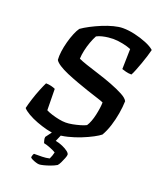

<svg xmlns="http://www.w3.org/2000/svg" viewBox="-164 -824 947 1127"><g transform="rotate(20 309.0 -260.0)"><path d="M244 0Q221 0 189.5 -8Q158 -16 126 -28Q94 -40 68 -55Q42 -70 30 -84Q36 -110 47 -144.5Q58 -179 71 -211Q84 -243 93 -261Q110 -261 126 -257Q142 -253 152 -248L154 -115Q169 -107 191.5 -100Q214 -93 237 -88.5Q260 -84 279 -84Q298 -84 321.5 -88.5Q345 -93 367.5 -99.5Q390 -106 403 -113Q412 -126 419.5 -146Q427 -166 432 -188.5Q437 -211 440 -232.5Q443 -254 443 -269Q430 -275 402.5 -283.5Q375 -292 339.5 -304Q304 -316 267 -329.5Q230 -343 197 -357Q164 -371 141 -386Q118 -401 111 -414Q109 -437 113 -467Q117 -497 125.5 -528.5Q134 -560 145 -586.5Q156 -613 167 -628Q188 -643 218.5 -659Q249 -675 283 -689Q317 -703 349.5 -711.5Q382 -720 407 -720Q443 -720 482 -711Q521 -702 555.5 -688Q590 -674 609 -657Q605 -641 597.5 -616Q590 -591 580.5 -565Q571 -539 562 -516Q553 -493 546 -481Q526 -481 510 -485.5Q494 -490 485 -493L488 -619Q466 -628 434.5 -634.5Q403 -641 375 -641Q362 -641 344 -639Q326 -637 307.5 -632.5Q289 -628 274 -620Q263 -600 253 -572.5Q243 -545 237 -517Q231 -489 230 -465Q246 -457 281.5 -445Q317 -433 362 -419Q407 -405 450 -388.5Q493 -372 525 -355Q557 -338 565 -321Q564 -285 557 -243.5Q550 -202 537.5 -162.5Q525 -123 507 -92Q494 -81 465 -65.5Q436 -50 398.5 -35Q361 -20 320.5 -10Q280 0 244 0ZM217 200Q209 200 196 196Q183 192 172 186.5Q161 181 159 176Q162 166 162.5 162.5Q163 159 168 152Q197 152 219.5 151.5Q242 151 264 146Q269 136 273 124.5Q277 113 279 103Q269 96 244 86Q219 76 202 73Q201 67 197.5 57.5Q194 48 196 36Q207 21 224 -1.5Q241 -24 252 -37H294L262 37Q285 41 306.5 50.5Q328 60 341.5 70.5Q355 81 355 90Q355 97 349 112.5Q343 128 335.5 143.5Q328 159 321 166Q304 176 283 183.5Q262 191 244 195.5Q226 200 217 200Z"/></g></svg>

Font: Texturina Medium 12pt SemiBold
Style: Italic
Weight: 600
Italic angle: -11°
Version: Version 1.002